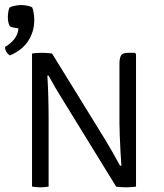

<svg xmlns="http://www.w3.org/2000/svg" viewBox="-38 -760 666 782"><path d="M93 -730Q97 -721.5 99.2 -707Q101.5 -692.5 101.5 -678.5Q101.5 -630.5 76.5 -592.8Q51.5 -555 3 -534.5Q-6.5 -539 -12.2 -549.5Q-18 -560 -17.5 -569Q5 -581.5 20.5 -601.2Q36 -621 37 -644.5Q29.5 -645.5 18.2 -647.5Q7 -649.5 2 -653Q-6 -667 -6 -690Q-6 -700.5 -4 -713Q-2 -725.5 2 -730Q7.5 -733.5 22 -736.5Q36.5 -739.5 48.5 -739.5Q59.5 -739.5 73.2 -736.8Q87 -734 93 -730ZM220.5 -348.5Q203.5 -375.5 188.5 -401Q173.5 -426.5 159.5 -452.5L155 -452Q156.5 -428 157.8 -395.5Q159 -363 159.5 -332.2Q160 -301.5 160 -282V0Q141 3 125.5 3Q120 3 110.5 2.2Q101 1.5 92.5 0V-542Q101 -543.5 114.2 -544.2Q127.5 -545 133.5 -545Q141 -545 153.2 -544.2Q165.5 -543.5 174 -542L390.5 -191Q407 -164 422 -137.2Q437 -110.5 451 -85L456.5 -85.5Q454.5 -108.5 452.8 -141.5Q451 -174.5 449.8 -206.8Q448.5 -239 448.5 -259V-500.5Q448.5 -523 455 -534Q461.5 -545 484.5 -545H511L516 -540V0Q507.5 1.5 494.5 2.2Q481.5 3 475 3Q468.5 3 455.8 2.2Q443 1.5 435 0Z"/></svg>

Font: Signika Negative SC Light
Style: Regular
Weight: 300
Designer: Anna Giedryś
Foundry: Anna Giedryś
Version: Version 2.000; ttfautohint (v1.8.3) -l 8 -r 50 -G 200 -x 9 -